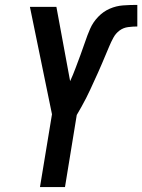

<svg xmlns="http://www.w3.org/2000/svg" viewBox="-20 -763 580 783"><path d="M143 0 192 -297 102 -735H210L266 -432Q278 -458 288 -485Q298 -512 308 -538.5Q318 -565 327 -592Q336 -619 347.5 -645.5Q359 -672 380 -694Q401 -716 427.5 -727.5Q454 -739 482 -741Q510 -743 538 -743H540V-655Q522 -655 502.5 -652.5Q483 -650 467.5 -638.5Q452 -627 442.5 -609.5Q433 -592 425.5 -574Q418 -556 410.5 -538.5Q403 -521 395.5 -503Q388 -485 380 -467.5Q372 -450 364 -432.5Q356 -415 348 -397.5Q340 -380 331 -362.5Q322 -345 312.5 -328Q303 -311 293 -294L245 0Z"/></svg>

Font: Iosevka SS18 Semibold
Style: Italic
Weight: 600
Italic angle: -9°
Monospace: yes
Designer: Belleve Invis
Foundry: Belleve Invis
Version: Version 25.1.1; ttfautohint (v1.8.4)